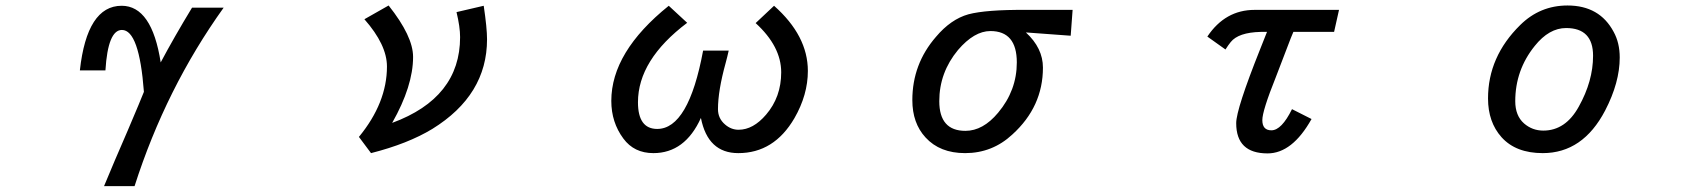

<svg xmlns="http://www.w3.org/2000/svg" viewBox="-20 -541 6040 682"><path d="M349.6 120.1Q367.2 78.1 387.7 29.3L433.6 -77.1Q481.4 -189.5 491.2 -214.8Q474.6 -434.6 413.1 -434.6Q363.3 -434.6 354.5 -291H263.7Q289.1 -520.5 412.1 -520.5Q519.5 -520.5 550.8 -319.3Q598.6 -409.2 662.1 -513.7H774.4Q569.3 -227.5 458 120.1Z M1698.2 -520.5Q1710 -441.4 1710 -401.4Q1710 -203.1 1515.6 -83Q1428.7 -30.3 1297.9 2.9L1254.9 -54.7Q1354.5 -175.8 1354.5 -304.7Q1354.5 -381.8 1274.4 -472.7L1360.4 -521.5Q1447.3 -412.1 1447.3 -338.9Q1447.3 -235.4 1373 -104.5Q1614.3 -193.4 1614.3 -409.2Q1614.3 -445.3 1601.6 -498Z M2355.5 -520.5 2420.9 -460Q2246.1 -328.1 2246.1 -177.7Q2246.1 -83 2314.5 -83Q2425.8 -83 2477.5 -361.3H2568.4Q2563.5 -338.9 2557.6 -317.4Q2530.3 -218.8 2530.3 -153.3Q2530.3 -120.1 2555.7 -98.6Q2577.1 -80.1 2603.5 -80.1Q2655.3 -80.1 2701.2 -133.8Q2754.9 -196.3 2754.9 -284.2Q2754.9 -376 2664.1 -459L2729.5 -520.5Q2849.6 -414.1 2849.6 -289.1Q2849.6 -204.1 2801.8 -121.1Q2729.5 2.9 2602.5 2.9Q2494.1 2.9 2469.7 -122.1Q2413.1 2.9 2300.8 2.9Q2232.4 2.9 2194.3 -48.8Q2151.4 -106.4 2151.4 -182.6Q2151.4 -356.4 2355.5 -520.5Z M3790 -505.9 3783.2 -414.1Q3708 -419.9 3624 -425.8Q3684.6 -370.1 3684.6 -300.8Q3684.6 -162.1 3576.2 -63.5Q3504.9 2.9 3408.2 2.9Q3318.4 2.9 3267.6 -52.7Q3220.7 -103.5 3220.7 -185.5Q3220.7 -313.5 3304.7 -410.2Q3357.4 -472.7 3419.9 -490.2Q3482.4 -506.8 3624 -505.9Q3664.1 -505.9 3790 -505.9ZM3498 -430.7Q3440.4 -430.7 3382.8 -363.3Q3316.4 -283.2 3316.4 -181.6Q3316.4 -76.2 3409.2 -76.2Q3471.7 -76.2 3525.4 -140.6Q3591.8 -219.7 3591.8 -319.3Q3591.8 -430.7 3498 -430.7Z M4574.2 -427.7 4569.3 -416 4564.5 -404.3Q4538.1 -334 4511.7 -266.6Q4463.9 -147.5 4463.9 -114.3Q4463.9 -78.1 4496.1 -78.1Q4532.2 -78.1 4569.3 -153.3L4638.7 -118.2Q4570.3 3.9 4482.4 3.9Q4371.1 3.9 4371.1 -103.5Q4371.1 -153.3 4456.1 -366.2Q4474.6 -413.1 4480.5 -427.7H4458Q4378.9 -425.8 4351.6 -391.6Q4342.8 -380.9 4333 -365.2L4268.6 -411.1Q4332 -505.9 4436.5 -505.9H4736.3L4718.8 -427.7Z M5547.9 -521.5Q5662.1 -521.5 5711.9 -427.7Q5733.4 -388.7 5733.4 -336.9Q5733.4 -248 5681.6 -148.4Q5602.5 2.9 5460 2.9Q5364.3 2.9 5313.5 -53.7Q5265.6 -107.4 5265.6 -191.4Q5265.6 -339.8 5379.9 -452.1Q5450.2 -521.5 5547.9 -521.5ZM5543 -441.4Q5482.4 -441.4 5431.6 -377.9Q5362.3 -292 5362.3 -181.6Q5362.3 -129.9 5393.6 -102.5Q5422.9 -77.1 5461.9 -77.1Q5541 -77.1 5587.9 -162.1Q5638.7 -252.9 5638.7 -342.8Q5638.7 -441.4 5543 -441.4Z"/></svg>

Font: MotoyaLCedar
Style: W3 mono
Weight: 400
Version: Version 1.01